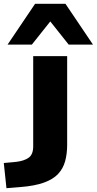

<svg xmlns="http://www.w3.org/2000/svg" viewBox="-89 -799 510 1012"><path d="M-55 193 -69 60 -3 54Q39 49 62.5 32Q86 15 86 -28V-503H265V-36Q265 11 254.5 50Q244 89 217.5 117.5Q191 146 142.5 163.5Q94 181 18 187ZM-49 -564 96 -779H256L401 -564H273L176 -686L79 -564Z"/></svg>

Font: Nunito Sans 7pt Expanded ExtraBold
Style: Regular
Weight: 800
Width: 7
Designer: Vernon Adams
Foundry: Vernon Adams
Version: Version 3.101;gftools[0.9.27]